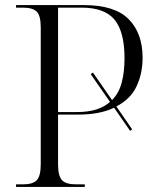

<svg xmlns="http://www.w3.org/2000/svg" viewBox="-20 -734 625 754"><path d="M43 0V-10H70Q109 -10 124.5 -26.5Q140 -43 140 -89V-627Q140 -672 124.5 -688Q109 -704 70 -704H43V-714H310Q430 -714 485 -659Q540 -604 540 -507Q540 -446 516.5 -395.5Q493 -345 437 -316L499 -226L491 -220L428 -311Q372 -284 288 -284H208V-89Q208 -43 223.5 -26.5Q239 -10 278 -10H313V0ZM282 -294Q326 -294 358 -304Q390 -314 412 -334L336 -443L345 -449L420 -341Q447 -368 458 -410Q469 -452 469 -505Q469 -609 430 -656.5Q391 -704 301 -704H208V-294Z"/></svg>

Font: Noto Serif Display Light
Style: Regular
Weight: 300
Designer: Monotype Design Team
Foundry: Monotype Imaging Inc.
Version: Version 2.009